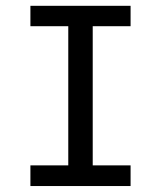

<svg xmlns="http://www.w3.org/2000/svg" viewBox="-20 -624 540 644"><path d="M82 -604.5H418V-536.1H291V-69.3H418V0H82V-69.3H209V-536.1H82Z"/></svg>

Font: BabelStone Flags
Style: Regular
Weight: 400
Designer: Andrew West
Foundry: BabelStone
Version: Version 4.12